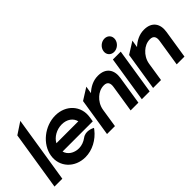

<svg xmlns="http://www.w3.org/2000/svg" viewBox="-4 -1214 1783 1783"><g transform="rotate(-45 887.0 -322.5)"><path d="M20 0H123L227 -656L112 -580Z M200 -226C179 -95 278 11 417 11C508 11 597 -38 654 -111L665 -126L650 -133C649 -133 586 -164 535 -126C505 -104 470 -90 433 -90C367 -90 316 -126 303 -177H700L707 -224C728 -356 631 -462 492 -462C353 -462 221 -357 200 -226ZM317 -272C345 -324 408 -361 476 -361C543 -361 593 -325 605 -272Z M710 0H814L843 -186C851 -234 876 -272 905 -298C931 -322 966 -341 1009 -341C1054 -341 1069 -313 1062 -267L1020 0H1122L1166 -280C1181 -374 1137 -443 1033 -443C968 -443 915 -413 873 -374L885 -447L769 -374Z M1231 -568C1224 -525 1254 -492 1296 -492C1338 -492 1378 -525 1385 -568C1392 -611 1362 -644 1320 -644C1278 -644 1238 -611 1231 -568ZM1167 0H1270L1341 -451H1238Z M1315 0H1419L1448 -186C1456 -234 1481 -272 1510 -298C1536 -322 1571 -341 1614 -341C1659 -341 1674 -313 1667 -267L1625 0H1727L1771 -280C1786 -374 1742 -443 1638 -443C1573 -443 1520 -413 1478 -374L1490 -447L1374 -374Z"/></g></svg>

Font: Charger Sport
Style: BlkObl
Weight: 900
Designer: Jasper
Foundry: Cannot Into Space Fonts
Version: Version 1.1